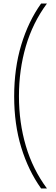

<svg xmlns="http://www.w3.org/2000/svg" viewBox="-20 -871 315 1084"><path d="M60 -327Q60 -485 100 -617.5Q140 -750 212 -851H245Q165 -743 126 -610Q87 -477 87 -328Q87 -179 126 -47Q165 85 245 193H212Q140 92 100 -38.5Q60 -169 60 -327Z"/></svg>

Font: Noto Sans Tamil UI SemiCondensed Thin
Style: Regular
Weight: 100
Width: 4
Designer: Jelle Bosma - Monotype Design Team
Foundry: Monotype Imaging Inc.
Version: Version 2.004; ttfautohint (v1.8.4.7-5d5b)